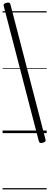

<svg xmlns="http://www.w3.org/2000/svg" viewBox="-20 -1035 383 1493"><path d="M313 75Q299 79 292 76Q285 73 282 63L9 -988Q6 -998 11.5 -1004Q17 -1010 30 -1013Q44 -1017 51.5 -1014Q59 -1011 61 -1001L334 50Q337 59 332 65Q327 71 313 75ZM0 428H343V438H0ZM0 -20H343V0H0ZM0 -505H343V-500H0ZM0 -948H343V-938H0Z"/></svg>

Font: Playwrite US Modern Guides
Style: Regular
Weight: 400
Designer: Veronika Burian, José Scaglione
Foundry: TypeTogether
Version: Version 1.003